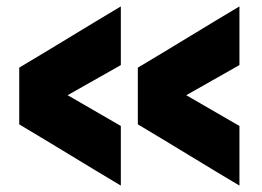

<svg xmlns="http://www.w3.org/2000/svg" viewBox="-20 -560 817 599"><path d="M40 -172Q40 -216 40 -261Q40 -306 40 -349Q119 -396 198.5 -444.5Q278 -493 357 -540Q357 -495 357 -448.5Q357 -402 357 -357Q316 -334 274 -310Q232 -286 191 -263Q232 -239 274 -215Q316 -191 357 -167Q357 -121 357 -74Q357 -27 357 19Q278 -28 198.5 -76.5Q119 -125 40 -172ZM410 -172Q410 -216 410 -261Q410 -306 410 -349Q489 -396 568.5 -444.5Q648 -493 727 -540Q727 -495 727 -448.5Q727 -402 727 -357Q686 -334 644 -310Q602 -286 561 -263Q602 -239 644 -215Q686 -191 727 -167Q727 -121 727 -74Q727 -27 727 19Q648 -28 568.5 -76.5Q489 -125 410 -172Z"/></svg>

Font: Tilt Warp
Style: Regular
Weight: 400
Designer: Andy Clymer
Foundry: Andy Clymer
Version: Version 1.000